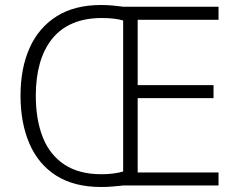

<svg xmlns="http://www.w3.org/2000/svg" viewBox="-20 -741 954 767"><path d="M383 -721Q408 -721 429 -719Q450 -717 474 -714H853V-662H530V-401H833V-349H530V-52H853V0H472Q453 2 431 4Q409 6 384 6Q276 6 204.5 -39.5Q133 -85 97.5 -167.5Q62 -250 62 -359Q62 -469 98.5 -550Q135 -631 206.5 -676Q278 -721 383 -721ZM387 -669Q320 -669 270 -647.5Q220 -626 187.5 -585Q155 -544 139 -487Q123 -430 123 -359Q123 -263 151 -192.5Q179 -122 237.5 -83.5Q296 -45 385 -45Q411 -45 433.5 -48Q456 -51 472 -56V-659Q456 -664 434.5 -666.5Q413 -669 387 -669Z"/></svg>

Font: Noto Sans Thai Light
Style: Regular
Weight: 300
Designer: Monotype Design Team
Foundry: Monotype Imaging Inc.
Version: Version 2.001